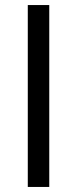

<svg xmlns="http://www.w3.org/2000/svg" viewBox="-20 -740 305 760"><path d="M175 -720V0H90V-720Z"/></svg>

Font: Carrois Gothic
Style: Regular
Weight: 400
Designer: Ralph du Carrois
Foundry: Ralph du Carrois
Version: Version 1.001